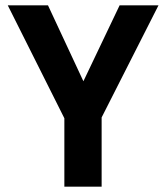

<svg xmlns="http://www.w3.org/2000/svg" viewBox="-20 -696 620 716"><path d="M359 -258 571 -676H426L291 -393L159 -676H9L220 -255V0H359Z"/></svg>

Font: Fog Sans
Style: Bold
Weight: 700
Foundry: Intel Corporation
Version: Version 1.00